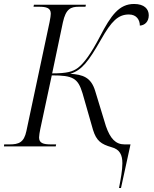

<svg xmlns="http://www.w3.org/2000/svg" viewBox="-41 -738 777 968"><path d="M559 210H569L617 -10H587C542 -10 515 -39 493 -102L439 -279C418 -349 376 -362 313 -366C372 -384 405 -428 468 -538C521 -632 555 -665 609 -665C648 -665 664 -637 664 -609C688 -610 709 -628 709 -661C709 -693 686 -718 635 -718C560 -718 519 -662 463 -554C418 -468 384 -421 352 -396C326 -377 298 -368 222 -368L276 -625C291 -694 316 -704 357 -704H390L392 -714H130L128 -704H155C193 -704 215 -698 215 -669C215 -661 213 -647 209 -627L92 -77C80 -20 54 -10 7 -10H-20L-21 0H240L242 -10H216C178 -10 156 -16 156 -45C156 -55 159 -71 162 -87L220 -358C327 -358 352 -344 375 -268L428 -83C445 -28 469 -11 521 4C563 15 576 43 576 85C576 120 568 163 559 210Z"/></svg>

Font: Noto Serif Display Light
Style: Italic
Weight: 300
Italic angle: -12°
Designer: Monotype Design Team
Foundry: Monotype Imaging Inc.
Version: Version 2.009